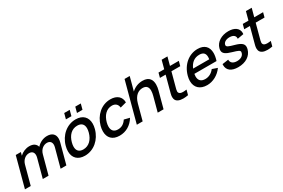

<svg xmlns="http://www.w3.org/2000/svg" viewBox="92 -1866 4443 3019"><g transform="rotate(-30 2313.0 -357.0)"><path d="M712.7 -553.5C642.2 -553.5 572.8 -520.5 525.2 -466C511.3 -520.5 466.2 -553.5 391.7 -553.5C326.7 -553.5 263.8 -526 217.5 -482L233 -540H140L-4.7 0H100.3L190.8 -337.5C210.5 -411 267.7 -460.5 333.7 -460.5C386.2 -460.5 416 -430.6 416 -379.7C416 -366.1 413.9 -351 409.5 -334.5L319.3 0H423.8L514.8 -337.5C536.6 -419 598.2 -460.5 657.7 -460.5C709.3 -460.5 739.8 -431.2 739.8 -380.3C739.8 -367.1 737.8 -352.5 733.5 -336.5L642.8 0H747.3L844.7 -361.5C851 -384.8 854 -406.5 854 -426.3C854 -505 805.3 -553.5 712.7 -553.5Z M1103.1 -630.5H1203.1L1229.9 -730.5H1129.9ZM1304.1 -630.5H1404.1L1430.9 -730.5H1330.9ZM1080.1 15C1241.1 15 1376.3 -101.5 1421.6 -270.5C1430.4 -303.4 1434.7 -334.3 1434.7 -362.8C1434.7 -479.2 1363 -555 1232.9 -555C1073.9 -555 937.4 -439.5 892.1 -270.5C883.2 -237.3 878.9 -206.1 878.9 -177.3C878.9 -60.9 950.2 15 1080.1 15ZM1106.5 -83.5C1029.6 -83.5 992.2 -125.8 992.2 -196.4C992.2 -218.4 995.8 -243.3 1003.1 -270.5C1032.6 -380.5 1101.5 -456.5 1206.5 -456.5C1284.2 -456.5 1321.5 -414.1 1321.5 -344C1321.5 -322.1 1317.8 -297.4 1310.6 -270.5C1281 -160 1209.5 -83.5 1106.5 -83.5Z M1709.6 15C1825.6 15 1925 -42.5 1988.9 -148.5L1889.6 -173.5C1852.1 -115.5 1803 -83.5 1736 -83.5C1660.9 -83.5 1625.3 -126.7 1625.3 -196.2C1625.3 -218.3 1628.9 -243.1 1636 -270C1665.4 -378 1733.5 -456.5 1836 -456.5C1896.5 -456.5 1937.5 -421 1941.8 -360.5L2053.8 -390.5C2054 -492 1981.9 -555 1863.9 -555C1700.4 -555 1570.7 -437 1525 -270C1516.2 -236.3 1511.8 -204.4 1511.8 -175.1C1511.8 -61.2 1578.1 15 1709.6 15Z M2447.1 -554.5C2368.6 -554.5 2300.2 -525 2247.4 -475.5L2313 -720H2219.5L2026.5 0H2132.5L2207.8 -281C2242.1 -409 2316.6 -455.5 2391.6 -455.5C2467.9 -455.5 2490.5 -408.8 2490.5 -352.8C2490.5 -324.5 2484.7 -293.7 2477.2 -265.5L2406 0H2512L2592.4 -300C2599.5 -326.3 2606.1 -361.2 2606.1 -396.7C2606.1 -474.2 2574.6 -554.5 2447.1 -554.5Z M2917.9 -456H3078.4L3100.9 -540H2940.4L2980.6 -690H2875.6L2835.4 -540H2731.9L2709.4 -456H2812.9L2747.7 -212.5C2735.8 -168 2724.2 -132.3 2724.2 -98.4C2724.2 -87.3 2725.4 -76.4 2728.3 -65.5C2742.2 -11.7 2798.4 8.9 2868.5 8.9C2896.1 8.9 2926 5.7 2956.2 0L2980 -88.5C2956.5 -85.1 2934.9 -83 2916.1 -83C2876 -83 2847.9 -92.6 2839 -120.5C2837.4 -125.5 2836.7 -130.9 2836.7 -136.9C2836.7 -157.4 2845 -183.8 2854 -217.5Z M3210.1 -240.5H3612.6C3628.6 -289.8 3636.4 -334.5 3636.4 -373.6C3636.4 -487.8 3569.8 -555 3446.9 -555C3288.9 -555 3152.2 -442.5 3104.8 -265.5C3096.4 -234 3092.3 -204.5 3092.3 -177.2C3092.3 -59.7 3168.1 15 3299.1 15C3403.6 15 3510 -40.5 3577.9 -137L3484.1 -169.5C3442.7 -114 3385.5 -83.5 3320.5 -83.5C3244.5 -83.5 3205.6 -122.9 3205.6 -194.5C3205.6 -208.6 3207.1 -224 3210.1 -240.5ZM3426.1 -462.5C3496.4 -462.5 3530.8 -430.2 3530.8 -362.3C3530.8 -350 3529.7 -336.6 3527.4 -322H3234.4C3272.5 -413.5 3337.1 -462.5 3426.1 -462.5Z M3862.7 14.5C3999.2 14.5 4098.9 -49.5 4127.5 -156.5C4131.6 -171.9 4133.8 -185.8 4133.8 -198.5C4133.8 -255 4091.2 -287.9 3987.9 -316.5C3886.2 -344.1 3856.8 -358.3 3856.8 -384.8C3856.8 -389 3857.5 -393.5 3858.9 -398.5C3869.4 -437.7 3915.5 -463.2 3974.4 -463.2C3977.1 -463.2 3979.9 -463.1 3982.6 -463C4042.9 -460.7 4077.3 -433.3 4077.3 -388.6C4077.3 -384.8 4077.1 -381 4076.6 -377L4188.8 -396.5C4189.9 -404.3 4190.5 -411.9 4190.5 -419.2C4190.5 -502.2 4120.2 -555 4006.3 -555C3879.3 -555 3779.2 -491 3752.9 -393C3749.1 -378.9 3747.1 -366.2 3747.1 -354.5C3747.1 -300 3790.2 -268.5 3897 -238.5C3995 -210.2 4021.9 -197.9 4021.9 -171C4021.9 -165.5 4020.8 -159.4 4018.9 -152.5C4006.4 -105.5 3959.4 -77.5 3894.4 -77.5C3823.7 -77.5 3782.1 -110.2 3782.1 -164.8C3782.1 -165.9 3782.1 -166.9 3782.1 -168L3670.7 -151.5C3670.1 -145 3669.8 -138.7 3669.8 -132.6C3669.8 -38.8 3739.3 14.5 3862.7 14.5Z M4447.9 -456H4608.4L4630.9 -540H4470.4L4510.6 -690H4405.6L4365.4 -540H4261.9L4239.4 -456H4342.9L4277.7 -212.5C4265.8 -168 4254.2 -132.3 4254.2 -98.4C4254.2 -87.3 4255.4 -76.4 4258.3 -65.5C4272.2 -11.7 4328.4 8.9 4398.5 8.9C4426.1 8.9 4456 5.7 4486.2 0L4510 -88.5C4486.5 -85.1 4464.9 -83 4446.1 -83C4406 -83 4377.9 -92.6 4369 -120.5C4367.4 -125.5 4366.7 -130.9 4366.7 -136.9C4366.7 -157.4 4375 -183.8 4384 -217.5Z"/></g></svg>

Font: Manrope
Style: SemiBoldItalic
Weight: 600
Italic angle: -15°
Designer: Mikhail Sharanda
Foundry: Mikhail Sharanda
Version: Version 4.502;hotconv 1.0.109;makeotfexe 2.5.65596